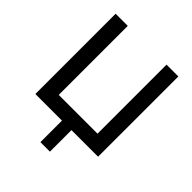

<svg xmlns="http://www.w3.org/2000/svg" viewBox="-239 -848 1184 1184"><g transform="rotate(45 353.5 -256.0)"><path d="M524 -700H627V0H395V188H312V0H80V-700H186V-98H524Z"/></g></svg>

Font: OpenDyslexic
Style: Regular
Weight: 400
Designer: Abbie Gonzalez
Version: Version 0.920;hotconv 1.0.109;makeotfexe 2.5.65596